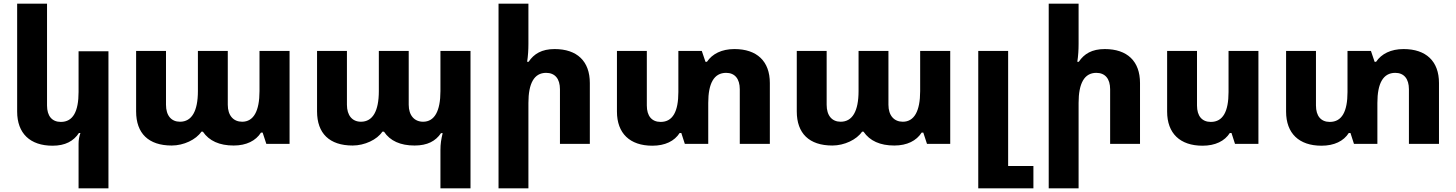

<svg xmlns="http://www.w3.org/2000/svg" viewBox="-20 -780 7895 1041"><path d="M568 241V-502H406V-281C406 -176 376 -119 310 -119C262 -119 235 -151 235 -208V-760H73V-175C73 -57 143 10 265 10C334 10 379 -15 408 -59H416C409 -39 406 -20 406 -1V241Z M911 9C976 9 1043 -23 1072 -66H1080C1114 -16 1170 9 1247 9C1316 9 1367 -17 1395 -61H1404L1424 0H1550V-504H1387V-286C1387 -178 1355 -120 1293 -120C1246 -120 1215 -153 1215 -212V-504H1053V-286C1053 -178 1020 -120 956 -120C909 -120 880 -153 880 -212V-504H718V-176C718 -57 785 9 911 9Z M2368 241H2531V-504H2368V-286C2368 -178 2336 -120 2274 -120C2227 -120 2196 -154 2196 -212V-504H2034V-286C2034 -178 2001 -120 1937 -120C1890 -120 1861 -154 1861 -212V-504H1699V-176C1699 -57 1766 9 1892 9C1957 9 2025 -23 2053 -66H2062C2095 -16 2151 9 2228 9C2297 9 2342 -15 2371 -58H2380C2372 -24 2368 -1 2368 34Z M2845 -760H2683V241H2845V-222C2845 -328 2876 -385 2941 -385C2989 -385 3016 -353 3016 -296V0H3178V-330C3178 -448 3109 -514 2987 -514C2917 -514 2875 -488 2846 -445H2838C2843 -476 2845 -510 2845 -542Z M3962 -514C3893 -514 3842 -488 3813 -445H3805L3785 -504H3658V-281C3658 -176 3628 -119 3562 -119C3514 -119 3487 -151 3487 -208V-504H3325V-175C3325 -57 3395 10 3517 10C3586 10 3637 -15 3665 -59H3674L3693 0H3820V-222C3820 -328 3851 -385 3917 -385C3964 -385 3991 -353 3991 -296V0H4154V-330C4154 -448 4084 -514 3962 -514Z M4493 9C4558 9 4625 -23 4654 -66H4662C4696 -16 4752 9 4829 9C4898 9 4949 -17 4977 -61H4986L5006 0H5132V-504H4969V-286C4969 -178 4937 -120 4875 -120C4828 -120 4797 -153 4797 -212V-504H4635V-286C4635 -178 4602 -120 4538 -120C4491 -120 4462 -153 4462 -212V-504H4300V-176C4300 -57 4367 9 4493 9Z M5284 241H5583V120H5446V-504H5284Z M5828 -760H5666V241H5828V-222C5828 -328 5859 -385 5924 -385C5972 -385 5999 -353 5999 -296V0H6161V-330C6161 -448 6092 -514 5970 -514C5900 -514 5858 -488 5829 -445H5821C5826 -476 5828 -510 5828 -542Z M6803 -504H6641V-281C6641 -176 6611 -119 6545 -119C6497 -119 6470 -151 6470 -208V-504H6308V-175C6308 -57 6378 10 6500 10C6569 10 6620 -15 6648 -59H6657L6676 0H6803Z M7590 -514C7521 -514 7470 -488 7441 -445H7433L7413 -504H7286V-281C7286 -176 7256 -119 7190 -119C7142 -119 7115 -151 7115 -208V-504H6953V-175C6953 -57 7023 10 7145 10C7214 10 7265 -15 7293 -59H7302L7321 0H7448V-222C7448 -328 7479 -385 7545 -385C7592 -385 7619 -353 7619 -296V0H7782V-330C7782 -448 7712 -514 7590 -514Z"/></svg>

Font: Noto Sans Armenian Extra
Style: Regular
Weight: 800
Designer: Monotype Design Team
Foundry: Monotype Imaging Inc.
Version: Version 1.901